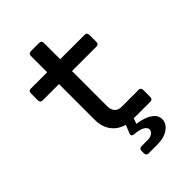

<svg xmlns="http://www.w3.org/2000/svg" viewBox="-263 -812 1126 1126"><g transform="rotate(-45 300.0 -249.0)"><path d="M281 207Q261 207 261 187V168Q261 148 281 148H334Q356 148 370 136.5Q384 125 384 112Q384 95 362.5 83Q341 71 301 68Q276 66 284 45L304 -6Q253 -20 224.5 -59Q196 -98 196 -156V-452H61Q41 -452 41 -472V-530Q41 -550 61 -550H196V-685Q196 -705 216 -705H284Q304 -705 304 -685V-550H506Q526 -550 526 -530V-472Q526 -452 506 -452H304V-157Q304 -131 319 -114.5Q334 -98 360 -98H501Q521 -98 521 -78V-20Q521 0 501 0H364L352 34Q380 37 409 47Q438 57 458.5 75.5Q479 94 479 122Q479 157 444.5 182Q410 207 353 207Z"/></g></svg>

Font: Pitagon Sans Mono SemiBold
Style: Regular
Weight: 600
Monospace: yes
Designer: Travis Tran
Foundry: Pitagon
Version: Version 1.001; ttfautohint (v1.8.4.7-5d5b);gftools[0.9.26]